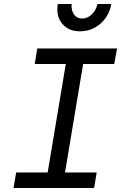

<svg xmlns="http://www.w3.org/2000/svg" viewBox="-20 -943 640 963"><path d="M48 0 61 -78H219L310 -622H154L167 -700H567L553 -622H397L306 -78H465L452 0ZM339 -923Q337 -890 351.5 -870Q366 -850 392 -850Q418 -850 439.5 -870Q461 -890 469 -923H538Q528 -863 484 -824.5Q440 -786 381 -786Q323 -786 291.5 -824.5Q260 -863 270 -923Z"/></svg>

Font: CommitMono
Style: Italic
Weight: 400
Monospace: yes
Designer: Eigil Nikolajsen
Foundry: Eigil Nikolajsen
Version: Version 1.143